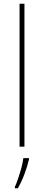

<svg xmlns="http://www.w3.org/2000/svg" viewBox="-20 -780 232 1021"><path d="M110 0H84V-760H110ZM134 68Q125 106 110 146Q95 186 75 221H59V214Q67 197 76.5 169Q86 141 94 111.5Q102 82 104 61H134Z"/></svg>

Font: Noto Sans Tamil SemiCondensed Thin
Style: Regular
Weight: 100
Width: 4
Designer: Jelle Bosma - Monotype Design Team
Foundry: Monotype Imaging Inc.
Version: Version 2.004; ttfautohint (v1.8.4.7-5d5b)